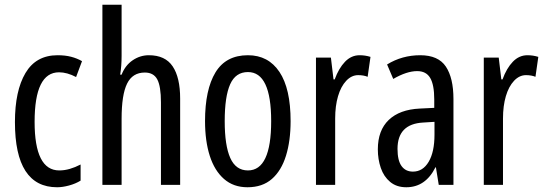

<svg xmlns="http://www.w3.org/2000/svg" viewBox="-20 -780 2300 810"><path d="M221 10Q43 10 43 -265Q43 -397 87.5 -472Q132 -547 223 -547Q255 -547 280 -540.5Q305 -534 326 -522L301 -455Q263 -475 229 -475Q126 -475 126 -266Q126 -61 230 -61Q252 -61 274.5 -67.5Q297 -74 320 -86V-18Q299 -5 271.5 2.5Q244 10 221 10Z M493 -545Q493 -501 487 -465H493Q508 -504 539.5 -525.5Q571 -547 608 -547Q677 -547 708.5 -500Q740 -453 740 -364V0H659V-348Q659 -416 643.5 -445Q628 -474 591 -474Q539 -474 516 -427Q493 -380 493 -279V0H412V-760H493Z M1206 -269Q1206 -186 1186.5 -123Q1167 -60 1127 -25Q1087 10 1024 10Q965 10 925 -25Q885 -60 865 -122.5Q845 -185 845 -269Q845 -402 889 -474.5Q933 -547 1026 -547Q1112 -547 1159 -476.5Q1206 -406 1206 -269ZM928 -269Q928 -166 951.5 -113.5Q975 -61 1026 -61Q1124 -61 1124 -269Q1124 -476 1026 -476Q974 -476 951 -424.5Q928 -373 928 -269Z M1497 -547Q1521 -547 1543 -540L1531 -456Q1514 -463 1491 -463Q1463 -463 1440.5 -439Q1418 -415 1406 -374Q1394 -333 1394 -280V0H1313V-537H1376L1387 -445H1392Q1409 -492 1435.5 -519.5Q1462 -547 1497 -547Z M1753 -547Q1829 -547 1861 -499Q1893 -451 1893 -362V0H1831L1819 -74H1817Q1775 10 1694 10Q1653 10 1626 -12.5Q1599 -35 1586.5 -71.5Q1574 -108 1574 -150Q1574 -230 1620 -274Q1666 -318 1751 -322L1812 -325V-360Q1812 -422 1795 -451Q1778 -480 1740 -480Q1696 -480 1639 -447L1613 -508Q1676 -547 1753 -547ZM1765 -263Q1657 -257 1657 -152Q1657 -103 1674 -79.5Q1691 -56 1722 -56Q1764 -56 1788.5 -97.5Q1813 -139 1813 -212V-266Z M2205 -547Q2229 -547 2251 -540L2239 -456Q2222 -463 2199 -463Q2171 -463 2148.5 -439Q2126 -415 2114 -374Q2102 -333 2102 -280V0H2021V-537H2084L2095 -445H2100Q2117 -492 2143.5 -519.5Q2170 -547 2205 -547Z"/></svg>

Font: Noto Sans Malayalam ExtraCondensed
Style: Regular
Weight: 400
Width: 2
Designer: Jelle Bosma - Monotype Design Team
Foundry: Monotype Imaging Inc.
Version: Version 2.104; ttfautohint (v1.8.4.7-5d5b)